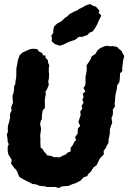

<svg xmlns="http://www.w3.org/2000/svg" viewBox="-20 -912 638 955"><path d="M271.2 23.2 254 17.6 241.4 18.2 211.6 17.8 203.4 14.4 187.4 13.8 173.6 11.2 160.6 5.4 141.6 2.8 131.2 -2 114.2 -10.8 103.4 -16.4 90.8 -23.2 77 -31.4 69.6 -46.2 66.4 -56.8 60.2 -67.4 50.4 -76.8 40.8 -91 35 -98 38.2 -116.6 32 -127.4 22 -143 18.2 -161.6 18.4 -182 23.6 -195 18.2 -207 17.8 -219.4 14 -241.4 19.2 -257.2 18.8 -274.2 19.6 -286 25.2 -305.2 30.4 -328.2 29.4 -344.6 38.2 -364 35 -375.2 39.6 -389.6 44.6 -400.8 43.4 -415.4 42 -436.2 47 -448.4 49.8 -463.8 50 -480.6 55.8 -493.4 57.8 -512.6 60.2 -522.8 61.2 -542.8V-552.8V-571.2L63.2 -579.6L69 -613L74.2 -627.2L78.4 -638.2L94.2 -652.4L103.4 -655.8L126.4 -666.2L137.8 -669L150.2 -669.6L166.2 -667.2L172.8 -656.4L191 -647.4L193.2 -637.4L208 -634.8L205.4 -626.4L218.4 -612.2L219.6 -598.6L225 -588.2L223.2 -576.8L222.6 -557.6L224 -544L223.4 -522.2L219.8 -507.8L222.8 -489.8L215 -470.8L206 -455L207.8 -442L204.4 -426.6L202.6 -411.4L203.2 -398.8V-374.8L192.4 -362.8L188.4 -338.2L188.2 -319.2L183.2 -311.6L179.4 -294.2L184 -274.8L183.4 -263.8L179.8 -236.6L181.2 -220.4L180.8 -207.4L181 -195.8L182.4 -177L190.6 -171.8L200.6 -156.4L211.8 -145V-140L235.2 -136.2L247.2 -130.4L277.4 -129.6L290 -136.8L306.8 -143.4L314.6 -152L331.6 -159.2L331 -176.6L340.2 -187.4L350.4 -207.4L358.2 -215.2L353.4 -230.8L365.8 -246.2L367.6 -274.2L379 -285.2L370.2 -304.4L374.8 -320.8L381.4 -340L379 -357.4L389.6 -372L385.8 -384.4L395.6 -402L389.2 -416.8L395.6 -428.6L391.8 -446L404.4 -457.4L395.2 -474.2L404.4 -489.2L405.6 -502L405.2 -516.2L405.8 -534.2L409.4 -547.6L411.8 -573L410 -585.6L418.6 -598.8L430.2 -616.4L435.4 -631.2L456.2 -645.2L458.2 -650.6L466.2 -662.6L479.4 -673.2L502 -682.6L514.8 -684.2L524.4 -681.8L542.4 -682.6L562.2 -678.8L572.2 -668.4L585 -658.2L589.2 -648.2L598 -633.2L592.6 -613L589.4 -586.6L587.4 -572.4L589 -559.2L576.8 -546.8L576.6 -532L575.6 -517L573.4 -503L562.6 -486.4L560.8 -466.8L558.2 -458.4L554.2 -439.2L553.2 -429.4L552.2 -411.8L550.2 -396.6L551.8 -381.8L541.4 -367.8L541.8 -352L540.8 -339.6L534.4 -325.2L538.2 -301.6L532.4 -287.4L526.4 -268V-247.6L523.2 -232.6L520.4 -219.4L519.4 -201.6L513.4 -191.4L505.4 -174.2L495.8 -163L496 -143.2L481.4 -129.8L474 -119L465.2 -100L460.2 -90.6L444 -78.2L431.6 -57.8L418.4 -46.2L413.8 -35.8L395.8 -30.4L381.2 -14L359 -2L343.4 3.2L339.6 4.2L320.2 12.8L300.8 14L287.6 15.4ZM276.6 -684.6 252.6 -692.8 237 -706.8 238.4 -723.2 235.2 -735.2 244.8 -747.6V-760.8L248.8 -780L264.6 -795.2L286 -806.4L303.2 -823.6L312.4 -828.6L326.6 -842.4L349 -854.4L365.4 -861L371.2 -866.6L388.6 -874.4L408.2 -885.8L428.6 -891.8L443 -883.2L457.2 -878.8L474.8 -858.8L470.8 -848L483.2 -835.8L480.6 -826.8L473.8 -815.4L464.2 -792.6L453.4 -773L440.6 -755.6L424.6 -749L415 -737.8L388 -728.6L371.4 -728.4L353.8 -714L319.8 -702.6L294.8 -690Z"/></svg>

Font: Winky Rough
Style: Italic
Weight: 400
Italic angle: -8.97852°
Designer: Simon Atzbach
Foundry: typofactur
Version: Version 1.206